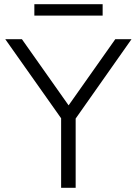

<svg xmlns="http://www.w3.org/2000/svg" viewBox="-20 -891 650 911"><path d="M270 0V-367L284 -310L5 -705H84L307 -389H304L527 -705H604L326 -310L339 -367V0ZM143 -817V-871H467V-817Z"/></svg>

Font: Nunito Sans 8pt Light
Style: Regular
Weight: 300
Version: Version 3.101;gftools[0.9.27]